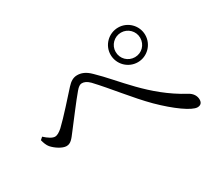

<svg xmlns="http://www.w3.org/2000/svg" viewBox="-115 -921 1230 1090"><g transform="rotate(-30 500.0 -376.0)"><path d="M742 -458C804 -458 855 -509 855 -572C855 -634 804 -685 742 -685C679 -685 628 -634 628 -572C628 -509 679 -458 742 -458ZM742 -652C786 -652 822 -616 822 -572C822 -526 786 -491 742 -491C697 -491 661 -526 661 -572C661 -616 697 -652 742 -652ZM66 -298C87 -274 126 -248 153 -248C181 -248 196 -269 221 -302C259 -351 330 -446 366 -488C381 -506 393 -514 405 -514C420 -514 436 -508 455 -489C534 -405 614 -298 699 -213C784 -129 870 -67 907 -67C929 -67 939 -80 939 -100C939 -123 926 -146 899 -160C699 -268 597 -424 489 -527C458 -558 431 -567 405 -567C379 -567 359 -554 338 -531C300 -489 218 -396 172 -353C154 -337 137 -327 124 -327C106 -327 83 -342 59 -364L43 -350C48 -330 55 -311 66 -298Z"/></g></svg>

Font: Source Han Serif
Style: Regular
Weight: 400
Designer: Ryoko NISHIZUKA 西塚涼子 (kana & ideographs); Frank Grießhammer (Latin, Greek & Cyrillic); Wenlong ZHANG 张文龙 (bopomofo); San
Foundry: Adobe Systems Incorporated
Version: Version 1.001;PS 1.001;hotconv 16.6.54;makeotf.lib2.5.65590